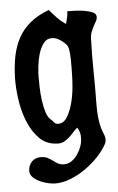

<svg xmlns="http://www.w3.org/2000/svg" viewBox="-50 -551 449 733"><g transform="rotate(-5 174.5 -184.0)"><path d="M165 -515Q179 -498 193.5 -483Q208 -468 226 -456Q229 -468 232 -480Q235 -492 235 -504Q244 -504 262 -503.5Q280 -503 299 -500Q318 -497 331.5 -491Q345 -485 345 -474Q345 -464 340.5 -456.5Q336 -449 331 -439.5Q326 -430 321 -417.5Q316 -405 316 -386Q314 -329 315 -272Q316 -215 315 -158Q315 -145 315 -128.5Q315 -112 316.5 -95.5Q318 -79 321 -63.5Q324 -48 329 -36Q332 -28 335 -20Q338 -12 338 -3Q338 5 335 11Q322 36 299.5 60Q277 84 249.5 103.5Q222 123 191.5 135Q161 147 133 147Q122 147 105.5 143.5Q89 140 74 133Q59 126 48 115.5Q37 105 37 90Q38 69 51 55.5Q64 42 85 42Q101 42 111.5 47.5Q122 53 130.5 59.5Q139 66 148.5 71.5Q158 77 173 77Q189 77 202 67.5Q215 58 224.5 44Q234 30 239.5 14Q245 -2 245 -16Q247 -38 234 -58Q225 -51 217 -41.5Q209 -32 200 -24Q191 -16 180.5 -10Q170 -4 158 -4Q113 -4 85 -32.5Q57 -61 41 -102Q25 -143 19 -188.5Q13 -234 14 -268Q15 -312 22.5 -350Q30 -388 47 -419.5Q64 -451 93 -475Q122 -499 165 -515ZM104 -265Q104 -250 104.5 -225Q105 -200 108.5 -174Q112 -148 119 -126Q126 -104 140 -95Q144 -89 149.5 -84Q155 -79 163 -79Q185 -79 198.5 -102Q212 -125 219.5 -155Q227 -185 229.5 -215Q232 -245 232 -260Q232 -269 232.5 -286Q233 -303 232.5 -320.5Q232 -338 230 -353.5Q228 -369 222 -376Q213 -387 197.5 -397Q182 -407 167 -407Q147 -407 134.5 -390Q122 -373 115.5 -350Q109 -327 106.5 -303Q104 -279 104 -265Z"/></g></svg>

Font: Teutonic
Style: Regular
Weight: 400
Designer: Peter Wiegel
Foundry: Peter Wiegel
Version: 1.000